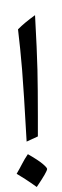

<svg xmlns="http://www.w3.org/2000/svg" viewBox="-20 -809 246 760"><path d="M45.9 -121.1Q57.6 -141.1 67.6 -160.6Q77.6 -180.2 90.3 -198.7Q131.3 -175.3 148.9 -160.4Q166.5 -145.5 166.5 -140.1Q166.5 -129.4 125.5 -68.8L102.5 -85Q84 -98.1 45.9 -121.1ZM85.4 -248.5Q74.2 -450.7 67.4 -533.7Q60.5 -616.7 51.3 -692.9Q77.1 -719.2 118.7 -749Q126.5 -607.4 128.2 -533.2Q129.9 -459 129.9 -349.1V-269ZM73.2 -788.6Z"/></svg>

Font: Noto Naskh Arabic UI
Style: Regular
Weight: 400
Designer: Monotype Design team
Foundry: Monotype Imaging Inc.
Version: Version 1.05